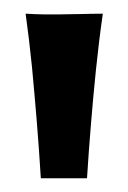

<svg xmlns="http://www.w3.org/2000/svg" viewBox="-20 -719 186 278"><path d="M128.9 -699.2Q126 -679.2 123.5 -658.7Q121.1 -638.2 118.9 -617.7Q116.7 -597.2 115 -577.6Q113.3 -558.1 111.8 -540.5Q108.4 -499.5 106 -460.9H39.1Q36.6 -502.4 33.2 -543.9Q31.7 -561.5 30 -581.3Q28.3 -601.1 26.4 -621.1Q24.4 -641.1 22 -661.1Q19.5 -681.2 17.1 -699.2Q24.9 -698.7 31 -698.5Q37.1 -698.2 42.5 -698.2Q47.9 -698.2 54 -698.2Q60.1 -698.2 67.9 -698.2Q78.1 -698.2 85.2 -698.5Q92.3 -698.7 98.6 -698.7Q105 -698.7 111.8 -699Q118.7 -699.2 128.9 -699.2Z"/></svg>

Font: Mouse Memoirs
Style: Regular
Weight: 400
Version: Version 1.000